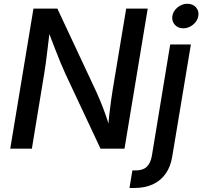

<svg xmlns="http://www.w3.org/2000/svg" viewBox="-20 -772 1051 997"><path d="M33.2 0 153.8 -727.5H277.8L481 -293.5Q489.3 -275.4 501.2 -246.6Q513.2 -217.8 526.6 -180.7Q540 -143.6 551.8 -100.6L540 -96.7Q543 -135.7 547.4 -175.8Q551.8 -215.8 556.9 -251Q562 -286.1 565.9 -310.5L635.3 -727.5H747.1L626.5 0H502L319.8 -388.2Q307.1 -416 293.9 -447.8Q280.8 -479.5 264.4 -522Q248 -564.5 225.1 -624.5L240.2 -627.9Q233.4 -570.8 227.8 -524.4Q222.2 -478 217.8 -444.1Q213.4 -410.2 209.5 -389.2L145.5 0ZM863.8 -541H971.2L874.5 40Q866.2 92.8 840.6 129.4Q814.9 166 773.9 185.1Q732.9 204.1 677.7 204.1H652.3L667.5 112.8H686.5Q722.7 112.8 742.4 93.8Q762.2 74.7 768.6 37.1ZM931.6 -625Q903.8 -625 887.5 -643.8Q871.1 -662.6 875 -689Q879.4 -715.3 902.3 -733.9Q925.3 -752.4 953.1 -752.4Q981 -752.4 997.6 -733.9Q1014.2 -715.3 1009.8 -689Q1005.4 -662.6 982.4 -643.8Q959.5 -625 931.6 -625Z"/></svg>

Font: Inter 17pt Medium
Style: Italic
Weight: 500
Italic angle: -9.3988°
Version: Version 4.001;git-66647c0bb